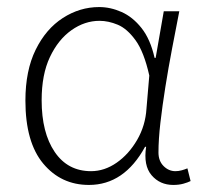

<svg xmlns="http://www.w3.org/2000/svg" viewBox="-20 -512 580 544"><path d="M232 12Q153 12 102.5 -48.5Q52 -109 52 -227Q52 -312 81 -371Q110 -430 158 -461Q206 -492 261 -492Q293 -492 324.5 -478Q356 -464 381 -432.5Q406 -401 418 -348H421L444 -480H488Q478 -429 467.5 -374Q457 -319 448.5 -265.5Q440 -212 434.5 -164.5Q429 -117 429 -80Q429 -56 443.5 -41.5Q458 -27 477 -27Q486 -27 495 -29.5Q504 -32 511 -35L520 1Q512 5 499.5 8.5Q487 12 471 12Q433 12 409.5 -15.5Q386 -43 394 -96H391Q332 12 232 12ZM238 -27Q276 -27 310.5 -51Q345 -75 368.5 -115.5Q392 -156 395 -204L403 -298Q388 -365 364 -398Q340 -431 313.5 -442Q287 -453 262 -453Q220 -453 182.5 -426.5Q145 -400 121.5 -350.5Q98 -301 98 -228Q98 -136 135 -81.5Q172 -27 238 -27Z"/></svg>

Font: Source Sans 3 Light
Style: Regular
Weight: 300
Designer: Paul D. Hunt
Foundry: Adobe
Version: Version 3.052;hotconv 1.1.0;makeotfexe 2.6.0